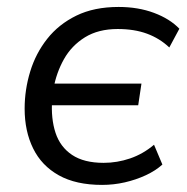

<svg xmlns="http://www.w3.org/2000/svg" viewBox="-20 -515 531 544"><path d="M269.3 8.9Q195.3 8.9 146.6 -18.3Q97.9 -45.5 73.9 -94.4Q49.8 -143.3 49.8 -207.2Q49.8 -260.6 65.5 -312.1Q81.1 -363.6 113.7 -404.9Q146.2 -446.2 196.5 -470.8Q246.7 -495.3 316 -495.3Q371.5 -495.3 416.4 -478.5Q461.3 -461.7 488.2 -433.6L459.7 -380.5Q432.6 -406.2 396.7 -419.5Q360.7 -432.8 313.5 -432.8Q258.7 -432.8 220.7 -409.3Q182.8 -385.8 161.2 -347.4Q139.6 -308.9 131.6 -264L124.6 -278.2H380.8L371.6 -216.8H116.8L127.7 -232.1Q124.1 -178.9 137.3 -138.8Q150.5 -98.6 184.2 -76.1Q217.8 -53.6 273.7 -53.6Q311.9 -53.6 348.6 -66.1Q385.4 -78.7 416.4 -104.9L440.1 -48.8Q420.6 -31.2 392.9 -18.4Q365.3 -5.6 333.6 1.7Q301.9 8.9 269.3 8.9Z"/></svg>

Font: Nunito Sans 12pt ExtraLight
Style: Italic
Weight: 200
Italic angle: -9°
Designer: Vernon Adams
Foundry: Vernon Adams
Version: Version 3.101;gftools[0.9.27]